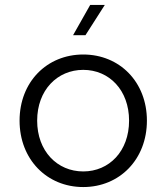

<svg xmlns="http://www.w3.org/2000/svg" viewBox="-20 -750 671 775"><path d="M316 5C463 5 573 -107 573 -263C573 -419 463 -530 316 -530C169 -530 59 -419 59 -263C59 -107 169 5 316 5ZM316 -58C211 -58 130 -140 130 -263C130 -386 211 -468 316 -468C421 -468 501 -386 501 -263C501 -140 421 -58 316 -58ZM275 -608H325L403 -730H344Z"/></svg>

Font: Chess Sans
Style: Regular
Weight: 400
Designer: Wolf Bōese
Foundry: Wolf Bōese
Version: Version 7.223;Glyphs 3.3 (3306)